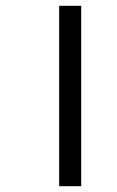

<svg xmlns="http://www.w3.org/2000/svg" viewBox="-20 -642 403 662"><path d="M184 -622H260V0H184Z"/></svg>

Font: Noto Sans Devanagari Condensed
Style: Regular
Weight: 400
Width: 3
Designer: Jelle Bosma - Monotype Design Team
Foundry: Monotype Imaging Inc.
Version: Version 2.004; ttfautohint (v1.8.4.7-5d5b)